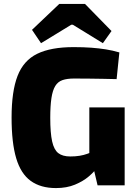

<svg xmlns="http://www.w3.org/2000/svg" viewBox="-20 -944 699 978"><path d="M355 -704Q406 -704 445.5 -701Q485 -698 519.5 -692.5Q554 -687 588 -677L574 -541Q538 -542 504 -542.5Q470 -543 435 -543.5Q400 -544 357 -544Q322 -544 298.5 -536Q275 -528 261.5 -506Q248 -484 242 -444.5Q236 -405 236 -344Q236 -267 245.5 -224Q255 -181 277 -164Q299 -147 338 -147Q364 -147 385.5 -150.5Q407 -154 424.5 -160.5Q442 -167 455 -172L474 -90Q461 -70 432.5 -45.5Q404 -21 362 -3.5Q320 14 265 14Q187 14 136.5 -22.5Q86 -59 62.5 -138Q39 -217 39 -345Q39 -479 69.5 -557.5Q100 -636 169.5 -670Q239 -704 355 -704ZM615 -397V0H477L452 -106L435 -139V-397ZM413 -924 548 -786 504 -724 351 -818H343L189 -724L143 -792L282 -924Z"/></svg>

Font: Exo 2 ExtraBold
Style: Regular
Weight: 800
Designer: Natanael Gama
Foundry: Natanael Gama
Version: Version 2.010